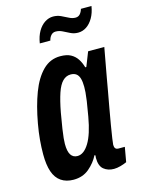

<svg xmlns="http://www.w3.org/2000/svg" viewBox="-112 -784 631 860"><g transform="rotate(-15 203.5 -353.5)"><path d="M121 12Q87 12 63.5 -4Q40 -20 29 -52Q18 -84 18 -133Q18 -165 21 -199.5Q24 -234 31 -273Q45 -351 67.5 -410.5Q90 -470 124 -504Q158 -538 205 -538Q235 -538 253.5 -528Q272 -518 283.5 -500.5Q295 -483 301 -461H306L332 -527H407L382 -390Q378 -366 371.5 -330.5Q365 -295 358 -256Q351 -217 345 -181.5Q339 -146 335.5 -122Q332 -98 332 -93Q332 -82 336.5 -76.5Q341 -71 351 -71H380L368 -3Q355 3 338.5 7.5Q322 12 308 12Q280 12 261 -3.5Q242 -19 242 -57Q242 -59 242.5 -62Q243 -65 243 -68L239 -70Q223 -38 193.5 -13Q164 12 121 12ZM165 -86Q180 -86 193.5 -96Q207 -106 219 -125.5Q231 -145 240.5 -174.5Q250 -204 257 -244Q265 -289 268.5 -313.5Q272 -338 273 -352.5Q274 -367 274 -378Q274 -401 269.5 -416.5Q265 -432 255 -439.5Q245 -447 229 -447Q208 -447 192 -431Q176 -415 164.5 -381Q153 -347 143 -294Q135 -249 131 -222Q127 -195 125.5 -179.5Q124 -164 124 -153Q124 -118 134.5 -102Q145 -86 165 -86ZM132 -617Q137 -649 150 -671.5Q163 -694 181.5 -706Q200 -718 220 -718Q239 -718 255.5 -710.5Q272 -703 287 -695Q302 -687 317 -687Q330 -687 338 -696Q346 -705 350 -719H399Q394 -688 381 -665.5Q368 -643 350 -631Q332 -619 311 -619Q292 -619 276 -627Q260 -635 245 -642.5Q230 -650 214 -650Q201 -650 192.5 -640.5Q184 -631 181 -617Z"/></g></svg>

Font: Archivo ExtraCondensed SemiBold
Style: Italic
Weight: 600
Width: 2
Italic angle: -10°
Designer: Hector Gatti
Foundry: Omnibus-Type
Version: Version 2.001